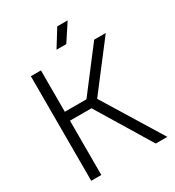

<svg xmlns="http://www.w3.org/2000/svg" viewBox="-207 -1000 1021 1121"><g transform="rotate(-30 304.0 -440.0)"><path d="M510 0 268 -399 502 -705H580L328 -376L334 -414L588 0ZM75 0V-705H143V0ZM117 -366V-426H320V-366ZM354 -880H424L348 -764H282Z"/></g></svg>

Font: TikTok Sans Light
Style: Regular
Weight: 300
Version: Version 4.000